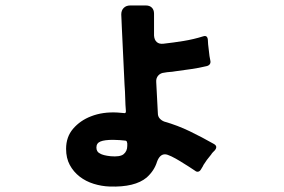

<svg xmlns="http://www.w3.org/2000/svg" viewBox="-20 -622 1040 703"><path d="M382 61Q352 60 323 51Q294 42 271.5 24.5Q249 7 235.5 -18Q222 -43 222 -77Q222 -121 248 -151Q274 -181 313 -196Q356 -213 410 -210L434 -208Q441 -206 441 -215Q439 -238 438.5 -262Q438 -286 436 -312L426 -523Q425 -536 425 -547Q425 -558 424 -569Q424 -584 433 -593Q442 -602 457 -602H514Q528 -602 536 -594Q544 -586 544 -572V-492Q545 -476 554 -468Q563 -460 579 -462Q615 -466 652 -472Q689 -478 724 -489Q739 -494 741 -477L742 -460L747 -417L750 -401Q752 -393 748.5 -387.5Q745 -382 737 -380Q708 -373 679.5 -369Q651 -365 622 -361Q611 -359 601.5 -358.5Q592 -358 582 -356Q568 -355 559.5 -345.5Q551 -336 552 -322L558 -207Q558 -196 564.5 -188.5Q571 -181 581 -177Q630 -163 674.5 -141.5Q719 -120 763 -95Q779 -86 766 -71Q763 -68 759.5 -64.5Q756 -61 753 -56Q736 -36 725 -18Q723 -13 720.5 -9.5Q718 -6 716 -2Q712 5 706 6.5Q700 8 694 3Q687 -2 672 -11.5Q657 -21 640 -31.5Q623 -42 607.5 -49.5Q592 -57 584 -57Q565 -57 555 -30Q545 3 517 28Q474 64 382 61ZM385 -50Q419 -47 432 -57Q446 -68 446 -88V-97L445 -101Q445 -105 440 -107L419 -109L394 -110Q363 -110 348 -104Q333 -98 333 -82Q333 -66 346 -60Q357 -53 385 -50Z"/></svg>

Font: Higure Gothic Black
Style: Regular
Weight: 900
Designer: Yoshimichi Ohira
Foundry: Positype
Version: Version 1.000